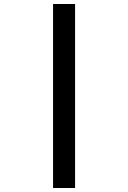

<svg xmlns="http://www.w3.org/2000/svg" viewBox="-20 -740 640 959"><path d="M245 199V-720H355V199Z"/></svg>

Font: Chivo Mono ExtraBold
Style: Regular
Weight: 800
Monospace: yes
Designer: Hector Gatti
Foundry: Omnibus-Type
Version: Version 1.008